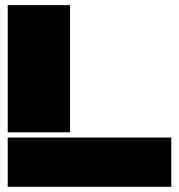

<svg xmlns="http://www.w3.org/2000/svg" viewBox="-20 -720 690 740"><path d="M9.8 -210V-700.2H250V-210ZM9.8 0V-189.9H640.1V0Z"/></svg>

Font: Nastup Basic
Style: Regular
Weight: 400
Designer: Maksym Kobuzan
Foundry: Zakznak
Version: Version 1.020;FEAKit 1.0